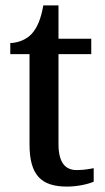

<svg xmlns="http://www.w3.org/2000/svg" viewBox="-20 -679 386 709"><path d="M228 10C268 10 308 0 326 -8V-58C306 -54 286 -51 263 -51C220 -51 196 -80 196 -147V-479H317V-536H196V-659H140C131 -609 118 -578 98 -555C78 -533 48 -521 18 -520V-479H89V-146C89 -30 134 10 228 10Z"/></svg>

Font: Noto Serif Bengali SemiCondensed
Style: Regular
Weight: 400
Width: 4
Designer: Juan Bruce, Universal Thirst, Indian Type Foundry and the Monotype Design Team.
Foundry: Monotype Imaging Inc.
Version: Version 2.003